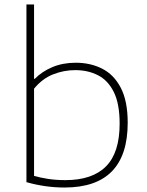

<svg xmlns="http://www.w3.org/2000/svg" viewBox="-20 -828 654 857"><path d="M268 9Q182 9 98 -15V-808H132V-476H135Q167.5 -509 214 -528.5Q260.5 -548 318 -548Q383.5 -548 436 -521.5Q488.5 -495 519.2 -436Q550 -377 550 -280Q550 9 268 9ZM272 -24Q392 -24 453 -85.2Q514 -146.5 514 -276Q514 -365 488 -417.2Q462 -469.5 417.2 -492.2Q372.5 -515 316 -515Q264.5 -515 216.2 -495.8Q168 -476.5 132 -432V-43Q159 -35 194.5 -29.5Q230 -24 272 -24Z"/></svg>

Font: Encode Sans Exp Th
Style: Regular
Weight: 100
Width: 7
Designer: Multiple Designers
Foundry: Impallari Type
Version: Version 3.002; ttfautohint (v1.8.3) -l 8 -r 50 -G 200 -x 14 